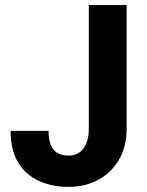

<svg xmlns="http://www.w3.org/2000/svg" viewBox="-20 -731 584 761"><path d="M332 -710.9H481.9V-221.2Q481.9 -149.9 451.7 -98.1Q421.4 -46.4 369.4 -18.3Q317.4 9.8 252 9.8Q185.5 9.8 133.5 -14.2Q81.5 -38.1 51.8 -87.2Q22 -136.2 22 -212.4H172.4Q172.4 -175.3 182.4 -153.8Q192.4 -132.3 210.4 -123.3Q228.5 -114.3 252 -114.3Q289.1 -114.3 310.5 -142.3Q332 -170.4 332 -221.2Z"/></svg>

Font: Robert Sans Black
Style: Regular
Weight: 900
Designer: Christian Robertson (extended by Adam Twardoch)
Foundry: Google
Version: Version 12.135;April 2, 2019;FontCreator 11.5.0.2425 64-bit;